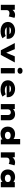

<svg xmlns="http://www.w3.org/2000/svg" viewBox="3210 -4081 882 7342"><g transform="rotate(90 3651.0 -410.0)"><path d="M164 0V-535H352L364 -338L304 -342Q320 -399 356 -445.5Q392 -492 442 -519Q492 -546 548 -546Q580 -546 610 -540Q640 -534 663 -523L607 -302Q590 -315 555.5 -323.5Q521 -332 486 -332Q455 -332 432 -323.5Q409 -315 394.5 -299.5Q380 -284 373.5 -265.5Q367 -247 367 -226V0Z M1174 10Q1065 10 984.5 -26Q904 -62 861 -125Q818 -188 818 -268Q818 -331 843.5 -382.5Q869 -434 914.5 -470Q960 -506 1020 -526Q1080 -546 1146 -546Q1216 -546 1274.5 -525.5Q1333 -505 1376.5 -468Q1420 -431 1443.5 -380Q1467 -329 1465 -268L1464 -224H944L921 -332H1303L1284 -301V-319Q1282 -340 1264 -356Q1246 -372 1216.5 -381Q1187 -390 1150 -390Q1110 -390 1076.5 -378.5Q1043 -367 1023 -343.5Q1003 -320 1003 -284Q1003 -248 1026.5 -218.5Q1050 -189 1095.5 -171.5Q1141 -154 1204 -154Q1265 -154 1301 -166Q1337 -178 1355 -187L1443 -64Q1402 -37 1358.5 -21Q1315 -5 1269.5 2.5Q1224 10 1174 10Z M1903 0 1626 -535H1860L2028 -135H1967L2135 -535H2368L2081 0Z M2584 0V-535H2787V0ZM2686 -639Q2632 -639 2601.5 -664Q2571 -689 2571 -735Q2571 -777 2602 -804Q2633 -831 2686 -831Q2740 -831 2770.5 -806Q2801 -781 2801 -735Q2801 -693 2770.5 -666Q2740 -639 2686 -639Z M3405 10Q3296 10 3215.5 -26Q3135 -62 3092 -125Q3049 -188 3049 -268Q3049 -331 3074.5 -382.5Q3100 -434 3145.5 -470Q3191 -506 3251 -526Q3311 -546 3377 -546Q3447 -546 3505.5 -525.5Q3564 -505 3607.5 -468Q3651 -431 3674.5 -380Q3698 -329 3696 -268L3695 -224H3175L3152 -332H3534L3515 -301V-319Q3513 -340 3495 -356Q3477 -372 3447.5 -381Q3418 -390 3381 -390Q3341 -390 3307.5 -378.5Q3274 -367 3254 -343.5Q3234 -320 3234 -284Q3234 -248 3257.5 -218.5Q3281 -189 3326.5 -171.5Q3372 -154 3435 -154Q3496 -154 3532 -166Q3568 -178 3586 -187L3674 -64Q3633 -37 3589.5 -21Q3546 -5 3500.5 2.5Q3455 10 3405 10Z M3959 0V-535H4147L4157 -398L4107 -384Q4119 -429 4151 -465.5Q4183 -502 4234.5 -524Q4286 -546 4350 -546Q4423 -546 4474 -516.5Q4525 -487 4552.5 -436Q4580 -385 4580 -320V0H4377V-278Q4377 -309 4364 -332.5Q4351 -356 4328 -369Q4305 -382 4273 -382Q4244 -382 4223.5 -372.5Q4203 -363 4189 -347.5Q4175 -332 4168.5 -314.5Q4162 -297 4162 -280V0H4061Q4013 0 3987.5 0Q3962 0 3959 0Z M5093 11Q5010 11 4949 -24Q4888 -59 4854.5 -122Q4821 -185 4821 -267Q4821 -349 4856.5 -411.5Q4892 -474 4956 -510Q5020 -546 5104 -546Q5152 -546 5192 -536Q5232 -526 5263.5 -508Q5295 -490 5315 -467Q5335 -444 5341 -418L5296 -404V-740H5500V0H5317L5301 -132L5342 -118Q5337 -92 5316.5 -68.5Q5296 -45 5262 -27.5Q5228 -10 5185 0.5Q5142 11 5093 11ZM5160 -158Q5205 -158 5236.5 -171.5Q5268 -185 5284.5 -209Q5301 -233 5301 -267Q5301 -301 5284.5 -325Q5268 -349 5236.5 -362Q5205 -375 5160 -375Q5116 -375 5085 -362Q5054 -349 5037 -325Q5020 -301 5020 -267Q5020 -233 5037 -209Q5054 -185 5085 -171.5Q5116 -158 5160 -158Z M5804 0V-535H5992L6004 -338L5944 -342Q5960 -399 5996 -445.5Q6032 -492 6082 -519Q6132 -546 6188 -546Q6220 -546 6250 -540Q6280 -534 6303 -523L6247 -302Q6230 -315 6195.5 -323.5Q6161 -332 6126 -332Q6095 -332 6072 -323.5Q6049 -315 6034.5 -299.5Q6020 -284 6013.5 -265.5Q6007 -247 6007 -226V0Z M6745 9Q6657 9 6593 -26.5Q6529 -62 6494 -124Q6459 -186 6459 -267Q6459 -349 6494.5 -412Q6530 -475 6593.5 -510.5Q6657 -546 6745 -546Q6794 -546 6834.5 -535Q6875 -524 6906 -505.5Q6937 -487 6958 -465Q6979 -443 6987 -423L6941 -417V-535H7140V0H6936V-145L6978 -131Q6973 -104 6953 -79Q6933 -54 6902.5 -34.5Q6872 -15 6832 -3Q6792 9 6745 9ZM6800 -156Q6845 -156 6876.5 -169.5Q6908 -183 6924.5 -208Q6941 -233 6941 -267Q6941 -303 6924.5 -328Q6908 -353 6876.5 -366.5Q6845 -380 6800 -380Q6756 -380 6724 -366.5Q6692 -353 6675 -328Q6658 -303 6658 -267Q6658 -233 6675 -208Q6692 -183 6724 -169.5Q6756 -156 6800 -156Z"/></g></svg>

Font: Lexend Peta Black
Style: Regular
Weight: 900
Version: Version 1.007